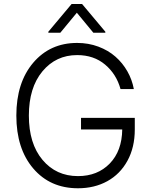

<svg xmlns="http://www.w3.org/2000/svg" viewBox="-20 -958 781 987"><path d="M460 -789.6 375 -892.6 290 -789.6H228.5V-794.9L348.1 -937.5H401.9L521.5 -794.9V-789.6ZM599.6 -500Q578.6 -576.7 520.5 -625.7Q462.4 -674.8 376.5 -674.8Q267.6 -674.8 198 -591.1Q128.4 -507.3 128.4 -363.8Q128.4 -219.7 198.5 -136.2Q268.6 -52.7 380.9 -52.7Q481.4 -52.7 544.2 -117.4Q606.9 -182.1 608.4 -292.5H396.5V-352.1H672.9V-292.5Q672.9 -200.7 635.3 -131.8Q597.7 -63 531.7 -26.6Q465.8 9.8 380.9 9.8Q237.8 9.8 150.9 -92Q64 -193.8 64 -363.8Q64 -533.2 150.6 -635.3Q237.3 -737.3 376.5 -737.3Q434.6 -737.3 485.6 -718.3Q536.6 -699.2 573.5 -666.7Q610.4 -634.3 634.8 -591.3Q659.2 -548.3 668 -500Z"/></svg>

Font: Interop Light
Style: Regular
Weight: 300
Designer: Rasmus Andersson, Google, Jang Haemin
Foundry: jhaemin
Version: Version 1.007